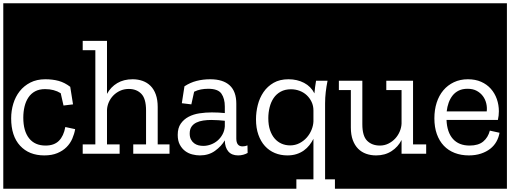

<svg xmlns="http://www.w3.org/2000/svg" viewBox="-32 -937 3109 1170"><path d="M366 -163Q356 -108 327 -79Q298 -50 246 -50Q180 -50 145 -94.5Q110 -139 110 -220Q110 -256 117.5 -287.5Q125 -319 141 -343Q157 -367 182 -380.5Q207 -394 243 -394Q298 -394 338 -369L355 -294L413 -301L396 -408Q362 -434 325.5 -444Q289 -454 244 -454Q192 -454 153 -434Q114 -414 88 -381Q62 -348 49 -305Q36 -262 36 -216Q36 -108 90.5 -49Q145 10 238 10Q284 10 317.5 -4Q351 -18 373.5 -40.5Q396 -63 408.5 -92Q421 -121 426 -150ZM-12 -917H469V213H-12Z M1006 0V-57H929V-285Q929 -329 917.5 -361Q906 -393 885.5 -413.5Q865 -434 837 -444Q809 -454 776 -454Q722 -454 682.5 -430.5Q643 -407 620 -365V-688H472V-631H549V-57H472V0H697V-57H620V-267Q621 -291 631 -314Q641 -337 658.5 -355Q676 -373 700 -384Q724 -395 753 -395Q800 -395 829 -365.5Q858 -336 858 -264V-57H780V0ZM445 -917H1025V213H445Z M1001 -917H1504V213H1001ZM1076 -308 1134 -301 1151 -378Q1171 -388 1192.5 -392Q1214 -396 1237 -396Q1297 -396 1317.5 -366Q1338 -336 1338 -288V-248Q1320 -250 1299.5 -251Q1279 -252 1259 -252Q1221 -252 1184 -246.5Q1147 -241 1117.5 -225.5Q1088 -210 1069.5 -183.5Q1051 -157 1051 -115Q1051 -79 1064 -55Q1077 -31 1096.5 -16.5Q1116 -2 1140 4Q1164 10 1186 10Q1240 10 1278.5 -18Q1317 -46 1338 -82V-80Q1339 -38 1359.5 -14Q1380 10 1419 10Q1435 10 1450 6Q1465 2 1477 -5L1476 -51Q1462 -45 1446 -45Q1408 -45 1408 -93V-305Q1408 -380 1367.5 -417Q1327 -454 1249 -454Q1205 -454 1166 -444Q1127 -434 1092 -411ZM1338 -167Q1336 -140 1324 -118Q1312 -96 1294 -80.5Q1276 -65 1253 -56.5Q1230 -48 1207 -48Q1192 -48 1177.5 -51.5Q1163 -55 1151 -64Q1139 -73 1131.5 -87.5Q1124 -102 1124 -123Q1124 -149 1135 -165Q1146 -181 1164.5 -190Q1183 -199 1206.5 -202.5Q1230 -206 1255 -206Q1278 -206 1298.5 -204.5Q1319 -203 1338 -201Z M2017 213V156H1949V-307Q1949 -342 1953 -376Q1957 -410 1964 -445H1894Q1890 -425 1888 -406Q1886 -387 1884 -368Q1863 -410 1821 -432Q1779 -454 1726 -454Q1673 -454 1635.5 -432.5Q1598 -411 1574 -376Q1550 -341 1539 -297.5Q1528 -254 1528 -210Q1528 -157 1542.5 -116Q1557 -75 1582.5 -47Q1608 -19 1643 -4.5Q1678 10 1719 10Q1750 10 1775 2Q1800 -6 1819.5 -20Q1839 -34 1853.5 -52.5Q1868 -71 1878 -91V156H1774V213ZM1878 -197Q1877 -172 1866.5 -146Q1856 -120 1837.5 -99Q1819 -78 1793 -64.5Q1767 -51 1736 -51Q1708 -51 1684 -61.5Q1660 -72 1642 -92.5Q1624 -113 1613.5 -144Q1603 -175 1603 -217Q1603 -251 1611 -283Q1619 -315 1635.5 -339.5Q1652 -364 1678.5 -378.5Q1705 -393 1741 -393Q1769 -393 1794 -383.5Q1819 -374 1837.5 -356.5Q1856 -339 1867 -315.5Q1878 -292 1878 -264ZM1480 -917H2033V213H1480Z M2565 0V-57H2485V-445H2322V-388H2415V-184Q2414 -160 2404 -136Q2394 -112 2376.5 -93Q2359 -74 2335 -62Q2311 -50 2283 -50Q2235 -50 2205.5 -79Q2176 -108 2176 -180V-445H2028V-388H2106V-160Q2106 -115 2118 -83Q2130 -51 2150.5 -30.5Q2171 -10 2199 0Q2227 10 2260 10Q2314 10 2354 -16Q2394 -42 2415 -84V0ZM2009 -917H2591V213H2009Z M2953 -141Q2942 -99 2912.5 -74.5Q2883 -50 2830 -50Q2764 -50 2728 -90.5Q2692 -131 2689 -206H3002Q3008 -233 3008 -259Q3008 -298 2995.5 -333.5Q2983 -369 2959 -396Q2935 -423 2900 -438.5Q2865 -454 2819 -454Q2772 -454 2734 -436Q2696 -418 2669.5 -386.5Q2643 -355 2629 -311.5Q2615 -268 2615 -216Q2615 -162 2630 -120Q2645 -78 2672.5 -49Q2700 -20 2739 -5Q2778 10 2825 10Q2866 10 2899 -1Q2932 -12 2955.5 -30.5Q2979 -49 2993 -74Q3007 -99 3012 -128ZM2690 -258Q2693 -286 2702 -311Q2711 -336 2726 -355Q2741 -374 2763.5 -385Q2786 -396 2817 -396Q2850 -396 2873 -383.5Q2896 -371 2910.5 -351.5Q2925 -332 2931 -307.5Q2937 -283 2934 -258ZM2567 -917H3057V213H2567Z"/></svg>

Font: Zilla Slab Regular Highlight
Style: Regular
Weight: 410
Designer: Typotheque Type Foundry
Foundry: Typotheque type foundry
Version: Version 1.0; 2017